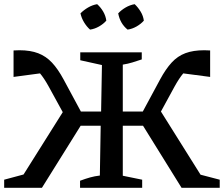

<svg xmlns="http://www.w3.org/2000/svg" viewBox="-23 -901 1074 921"><path d="M178 0H-3V-39L90 -64L278 -363L210 -487Q189 -525 169 -549L42 -532V-659Q57 -660 70 -660Q123 -660 160.5 -645.5Q198 -631 226.5 -600.5Q255 -570 282 -520L365 -366H462L466 -589L362 -612V-650H657V-616Q633 -608 612 -601.5Q591 -595 566 -591V-366H662L745 -520Q772 -570 800.5 -601Q829 -632 866.5 -646Q904 -660 957 -660Q970 -660 985 -659V-532L856 -549Q836 -525 815 -487L749 -366L939 -63L1031 -39V0H848L663 -298H566V-58L659 -39V0H361V-34Q388 -44 409.5 -50Q431 -56 456 -59L460 -298H364ZM443 -881Q460 -866 472 -845.5Q484 -825 487 -802Q473 -786 452 -774Q431 -762 409 -759Q393 -773 380.5 -793.5Q368 -814 363 -837Q379 -853 399.5 -865Q420 -877 443 -881ZM623 -881Q639 -866 651.5 -845.5Q664 -825 667 -802Q653 -786 632 -774Q611 -762 589 -759Q553 -788 544 -837Q559 -853 579.5 -865Q600 -877 623 -881Z"/></svg>

Font: Piazzolla SC Medium
Style: Regular
Weight: 500
Designer: Juan Pablo del Peral
Foundry: Huerta Tipografica
Version: Version 1.330